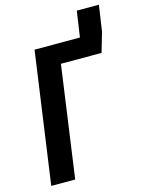

<svg xmlns="http://www.w3.org/2000/svg" viewBox="-123 -901 741 976"><g transform="rotate(-15 247.5 -413.5)"><path d="M378.9 -827.1H495.1L475.1 -690.9L444.8 -586.9H231L148.9 0H22.9L120.1 -690.9H358.9Z"/></g></svg>

Font: Fira Sans Compressed Medium
Style: Italic
Weight: 500
Width: 3
Italic angle: -8°
Designer: Carrois Corporate & Edenspiekermann AG
Foundry: Carrois Corporate GbR & Edenspiekermann AG
Version: Version 4.203;PS 004.203;hotconv 1.0.88;makeotf.lib2.5.64775